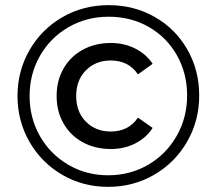

<svg xmlns="http://www.w3.org/2000/svg" viewBox="-20 -723 842 746"><path d="M48 -350Q48 -447 94.5 -528Q141 -609 222 -656Q303 -703 402 -703Q501 -703 581.5 -657Q662 -611 708 -530.5Q754 -450 754 -352Q754 -254 707 -172.5Q660 -91 579 -44Q498 3 400 3Q302 3 221.5 -44Q141 -91 94.5 -172Q48 -253 48 -350ZM707 -352Q707 -438 667.5 -508Q628 -578 558.5 -618Q489 -658 402 -658Q316 -658 245.5 -617Q175 -576 135 -505.5Q95 -435 95 -350Q95 -265 135 -194.5Q175 -124 245 -83Q315 -42 400 -42Q486 -42 556 -83Q626 -124 666.5 -195Q707 -266 707 -352ZM200 -350Q200 -410 227 -457Q254 -504 302 -530Q350 -556 411 -556Q463 -556 506 -534Q549 -512 573 -475L516 -434Q480 -488 410 -488Q352 -488 314 -450Q276 -412 276 -350Q276 -288 314 -250Q352 -212 410 -212Q480 -212 516 -266L573 -226Q549 -188 506 -166Q463 -144 411 -144Q350 -144 302 -170Q254 -196 227 -243Q200 -290 200 -350Z"/></svg>

Font: Montserrat Alternates Medium
Style: Regular
Weight: 500
Designer: Julieta Ulanovsky
Foundry: Julieta Ulanovsky
Version: Version 7.200